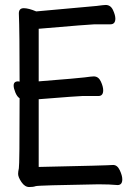

<svg xmlns="http://www.w3.org/2000/svg" viewBox="-20 -738 540 774"><path d="M98 16Q80 16 66.5 -4Q53 -24 53 -37Q53 -46 56 -59.5Q59 -73 59 -342Q49 -348 42 -365Q35 -382 35 -393Q35 -410 53 -410L59 -409Q59 -613 56 -684Q56 -705 76 -705Q95 -705 126 -692L369 -714Q399 -718 406 -718Q426 -718 435.5 -697.5Q445 -677 445 -663Q445 -640 425 -640H361Q346 -640 136 -622V-410Q300 -423 321 -426Q350 -430 358 -430Q377 -430 386.5 -409.5Q396 -389 396 -374Q396 -351 377 -351H313Q299 -351 136 -338V-65Q418 -71 436 -73Q453 -73 463 -51.5Q473 -30 473 -15Q473 8 454 8Q422 5 377 5Q133 9 123.5 12.5Q114 16 98 16Z"/></svg>

Font: \eiw{I[½ {O¿rH
Style: Bold
Weight: 700
Designer: LXGW / Fontworks Inc.
Foundry: LXGW / Fontworks Inc.
Version: Version 1.320;February 9, 2024